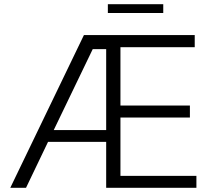

<svg xmlns="http://www.w3.org/2000/svg" viewBox="-20 -895 1023 915"><path d="M29 0H104L209 -219H486V0H916V-57H554V-335H885V-392H554V-670H908V-728H380ZM236 -275 422 -661H486V-275ZM494 -833H758V-875H494Z"/></svg>

Font: Wafeq Light
Style: Regular
Weight: 300
Designer: Rasmus Andersson & Azza Alameddine
Foundry: Google & TypeTogether
Version: Version 3.000;January 28, 2025;FontCreator 15.0.0.3014 64-bi